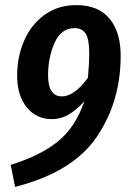

<svg xmlns="http://www.w3.org/2000/svg" viewBox="-20 -705 500 751"><path d="M452 -487Q452 -307 358 -169Q264 -31 39 26L22 -60Q140 -97 208 -153Q276 -209 310 -309Q278 -274 248 -256.5Q218 -239 182 -239Q122 -239 84.5 -285.5Q47 -332 47 -409Q47 -482 74 -545Q101 -608 153.5 -646.5Q206 -685 279 -685Q364 -685 408 -632.5Q452 -580 452 -487ZM324 -401Q329 -455 329 -500Q329 -550 315.5 -572.5Q302 -595 272 -595Q219 -595 193.5 -537.5Q168 -480 168 -411Q168 -328 222 -328Q271 -328 324 -401Z"/></svg>

Font: Fira Sans Extra Condensed Medium
Style: Italic
Weight: 500
Width: 3
Italic angle: -8°
Designer: Carrois Corporate & Edenspiekermann AG
Foundry: Carrois Corporate GbR & Edenspiekermann AG
Version: Version 4.203